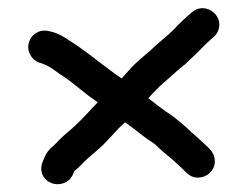

<svg xmlns="http://www.w3.org/2000/svg" viewBox="-20 -554 612 475"><path d="M56 -416.5C62 -406.8 70.3 -400.7 81 -398C101.6 -391.1 112.8 -381.8 129 -370C161.1 -350.7 189.3 -321.7 222 -301C206.2 -285.2 187.3 -263.1 172 -249C155.6 -232.6 137.3 -219.7 123 -204L112 -193C99.5 -183.9 92.1 -171.2 86 -155C69.7 -117.8 106.1 -88.2 139 -101.5C153.4 -107.3 158.7 -116.9 164 -131C169.3 -135 175.3 -140.3 182 -147C195 -161.9 212 -174.1 228 -189C246.4 -205.1 270.2 -235.1 289 -251C291 -250.3 292.7 -249.3 294 -248C309.3 -237.8 328.1 -221.6 343 -211L361 -199C364.3 -196.3 368 -193 372 -189L390 -173C407.7 -159.2 427.1 -140.9 442 -126C467.4 -100.6 512.5 -120.4 511.5 -156C510.8 -180.2 492.1 -190.9 478 -205C466.6 -216.4 455.5 -224.5 444 -236L428 -250C412.6 -262.6 407.1 -267.8 389 -279C375.7 -288.6 359.9 -300.9 347 -311C358.1 -323.4 374.8 -341.2 388 -352C406.2 -367.4 419.5 -381.1 438 -395C454.3 -411.3 468.7 -423.1 485 -441C491.7 -447 497 -452 501 -456C512.2 -464.4 521.1 -473.8 522.5 -490C525.4 -523.3 483.8 -548.4 455 -524C442.8 -513.5 421.9 -494.7 411 -482C392.1 -463.1 371.9 -448.9 353 -430C338 -417.2 321.3 -403.3 306 -388C296.2 -377.5 288.8 -367.8 281 -360C244.1 -384.6 209.6 -414.3 174 -439C152.7 -452.5 129 -472.3 101 -477C65 -486 36.8 -447.5 56 -416.5Z"/></svg>

Font: HoneyBee
Style: Bd
Weight: 700
Foundry: Cannot Into Space Fonts
Version: Version 0.89